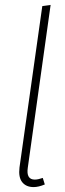

<svg xmlns="http://www.w3.org/2000/svg" viewBox="-20 -759 269 789"><path d="M188 -738.8 94.2 -69.8Q86.9 -21 123 -21Q136.2 -21 155.8 -27.8L164.1 -1Q138.2 9.8 118.2 9.8Q87.4 9.8 71.3 -10.3Q55.2 -30.3 60.1 -70.8L153.8 -733.9Z"/></svg>

Font: Fira Sans Compressed UltraLight
Style: Italic
Weight: 200
Width: 3
Italic angle: -8°
Designer: Carrois Corporate & Edenspiekermann AG
Foundry: Carrois Corporate GbR & Edenspiekermann AG
Version: Version 4.203;PS 004.203;hotconv 1.0.88;makeotf.lib2.5.64775